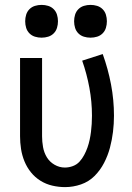

<svg xmlns="http://www.w3.org/2000/svg" viewBox="-20 -757 540 785"><path d="M246 8Q220 8 194 2Q168 -4 145.5 -18Q123 -32 106.5 -52.5Q90 -73 80 -97.5Q70 -122 66 -148Q62 -174 62 -200V-520H152V-200Q152 -178 156 -155.5Q160 -133 171.5 -114Q183 -95 203 -83.5Q223 -72 245 -72Q262 -72 278 -78Q294 -84 305 -96Q316 -108 324 -123Q332 -138 337.5 -153.5Q343 -169 346.5 -185.5Q350 -202 352 -218Q354 -234 355 -250.5Q356 -267 356 -284Q356 -341 345.5 -398Q335 -455 316 -509L400 -536Q422 -475 434 -411.5Q446 -348 446 -284Q446 -251 442 -218Q438 -185 429.5 -153Q421 -121 405.5 -91Q390 -61 366.5 -37.5Q343 -14 311 -3Q279 8 246 8ZM350 -603Q336 -603 323 -607Q310 -611 300.5 -620.5Q291 -630 287 -643Q283 -656 283 -670Q283 -684 287 -697Q291 -710 300.5 -719.5Q310 -729 323 -733Q336 -737 350 -737Q364 -737 377 -733Q390 -729 399.5 -719.5Q409 -710 413 -697Q417 -684 417 -670Q417 -656 413 -643Q409 -630 399.5 -620.5Q390 -611 377 -607Q364 -603 350 -603ZM150 -603Q136 -603 123 -607Q110 -611 100.5 -620.5Q91 -630 87 -643Q83 -656 83 -670Q83 -684 87 -697Q91 -710 100.5 -719.5Q110 -729 123 -733Q136 -737 150 -737Q164 -737 177 -733Q190 -729 199.5 -719.5Q209 -710 213 -697Q217 -684 217 -670Q217 -656 213 -643Q209 -630 199.5 -620.5Q190 -611 177 -607Q164 -603 150 -603Z"/></svg>

Font: Iosevka SS18 Medium
Style: Regular
Weight: 500
Monospace: yes
Designer: Belleve Invis
Foundry: Belleve Invis
Version: Version 25.1.1; ttfautohint (v1.8.4)